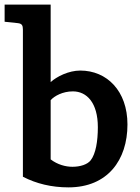

<svg xmlns="http://www.w3.org/2000/svg" viewBox="-22 -800 605 830"><path d="M197 -367C213 -385 249 -405 293 -405C353 -405 401 -356 401 -250C401 -190 392 -135 370 -107C356 -89 325 -79 291 -79C262 -79 227 -88 197 -111ZM77 -36C135 -6 201 10 274 10C443 10 529 -108 529 -262C529 -407 440 -495 325 -495C275 -495 223 -469 197 -445V-780H-2V-706L55 -700C73 -698 77 -690 77 -672Z"/></svg>

Font: Enriqueta
Style: Bold
Weight: 700
Designer: Viviana Monsalve, Gustavo Ibarra
Foundry: Viviana Monsalve, Gustavo Ibarra
Version: Version 1.002